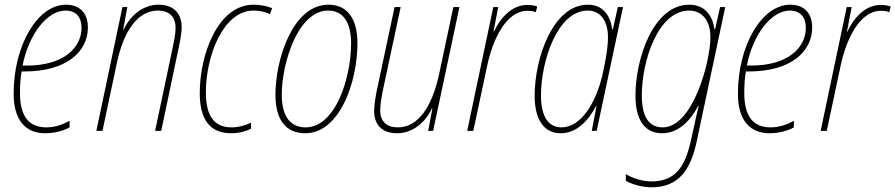

<svg xmlns="http://www.w3.org/2000/svg" viewBox="-20 -557 3810 817"><path d="M172 10C216 10 253 -2 276 -15V-43C249 -28 216 -15 177 -15C103 -15 65 -62 65 -161C65 -195 67 -226 72 -253H86C261 -253 354 -336 354 -440C354 -505 316 -537 261 -537C140 -537 38 -365 38 -158C38 -41 93 10 172 10ZM94 -278H76C103 -413 181 -512 259 -512C304 -512 327 -483 327 -439C327 -354 251 -278 94 -278Z M390 0H416L476 -283C505 -425 566 -512 652 -512C698 -512 727 -488 727 -438C727 -409 719 -375 712 -341L640 0H666L736 -333C744 -369 753 -414 753 -441C753 -504 715 -537 655 -537C586 -537 532 -488 506 -430H504L522 -527H501Z M963 10C1000 10 1027 1 1048 -9V-35C1022 -23 996 -15 965 -15C892 -15 856 -64 856 -163C856 -322 931 -512 1059 -512C1083 -512 1108 -507 1129 -497L1138 -522C1118 -531 1089 -537 1059 -537C907 -537 830 -325 830 -161C830 -46 875 10 963 10Z M1279 10C1426 10 1501 -209 1501 -373C1501 -480 1456 -537 1378 -537C1224 -537 1152 -301 1152 -154C1152 -45 1198 10 1279 10ZM1280 -15C1214 -15 1179 -64 1179 -154C1179 -289 1248 -512 1376 -512C1441 -512 1474 -461 1474 -373C1474 -228 1409 -15 1280 -15Z M1670 10C1738 10 1792 -39 1818 -96H1820L1802 0H1823L1935 -527H1909L1849 -244C1819 -102 1759 -15 1673 -15C1626 -15 1598 -39 1598 -88C1598 -117 1605 -152 1612 -186L1685 -527H1659L1588 -194C1580 -158 1572 -113 1572 -86C1572 -22 1609 10 1670 10Z M1968 0H1994L2053 -277C2076 -387 2133 -511 2224 -511C2239 -511 2252 -509 2260 -505L2266 -529C2257 -533 2242 -536 2224 -536C2159 -536 2110 -483 2082 -423H2080L2100 -527H2079Z M2366 10C2434 10 2483 -43 2516 -105H2518L2498 0H2519L2631 -527H2609L2588 -433H2585C2578 -486 2549 -537 2482 -537C2332 -537 2255 -308 2255 -150C2255 -49 2294 10 2366 10ZM2369 -15C2315 -15 2282 -59 2282 -151C2282 -297 2352 -512 2481 -512C2535 -512 2567 -468 2567 -399C2567 -352 2556 -294 2543 -236C2515 -118 2452 -15 2369 -15Z M2752 240C2868 240 2919 166 2945 43L3066 -527H3044L3023 -433H3020C3013 -488 2981 -537 2913 -537C2760 -537 2684 -308 2684 -150C2684 -49 2722 10 2797 10C2866 10 2916 -41 2951 -106H2953C2946 -77 2938 -42 2934 -22L2921 36C2896 153 2854 215 2752 215C2710 215 2668 199 2643 184V213C2666 225 2707 240 2752 240ZM2800 -15C2742 -15 2711 -59 2711 -151C2711 -297 2780 -512 2912 -512C2967 -512 3003 -470 3003 -399C3003 -296 2929 -15 2800 -15Z M3254 10C3298 10 3335 -2 3358 -15V-43C3331 -28 3298 -15 3259 -15C3185 -15 3147 -62 3147 -161C3147 -195 3149 -226 3154 -253H3168C3343 -253 3436 -336 3436 -440C3436 -505 3398 -537 3343 -537C3222 -537 3120 -365 3120 -158C3120 -41 3175 10 3254 10ZM3176 -278H3158C3185 -413 3263 -512 3341 -512C3386 -512 3409 -483 3409 -439C3409 -354 3333 -278 3176 -278Z M3472 0H3498L3557 -277C3580 -387 3637 -511 3728 -511C3743 -511 3756 -509 3764 -505L3770 -529C3761 -533 3746 -536 3728 -536C3663 -536 3614 -483 3586 -423H3584L3604 -527H3583Z"/></svg>

Font: Noto Sans Condensed Thin
Style: Italic
Weight: 100
Width: 3
Italic angle: -12°
Designer: Monotype Design Team
Foundry: Monotype Imaging Inc.
Version: Version 2.013